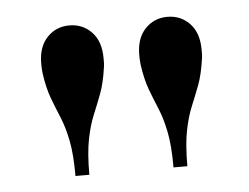

<svg xmlns="http://www.w3.org/2000/svg" viewBox="-33 -799 466 359"><g transform="rotate(-5 200.0 -619.0)"><path d="M279.5 -478.5Q279.5 -520 274.2 -545.8Q269 -571.5 261.2 -590Q253.5 -608.5 246.2 -627.8Q239 -647 235 -675Q234.5 -680.5 234.2 -684.8Q234 -689 234 -693.5Q234 -725 250.8 -742.5Q267.5 -760 292.5 -760Q317.5 -760 334.2 -742.5Q351 -725 351 -693.5Q351 -689 351 -684.8Q351 -680.5 350 -675Q346 -647 338.8 -627.8Q331.5 -608.5 323.8 -590Q316 -571.5 310.8 -545.8Q305.5 -520 305.5 -478.5ZM95.5 -478.5Q95.5 -520 90.2 -545.8Q85 -571.5 77.2 -590Q69.5 -608.5 62.2 -627.8Q55 -647 51 -675Q50.5 -680.5 50.2 -684.8Q50 -689 50 -693.5Q50 -725 66.8 -742.5Q83.5 -760 108.5 -760Q133.5 -760 150.2 -742.5Q167 -725 167 -693.5Q167 -689 167 -684.8Q167 -680.5 166 -675Q162 -647 154.8 -627.8Q147.5 -608.5 139.8 -590Q132 -571.5 126.8 -545.8Q121.5 -520 121.5 -478.5Z"/></g></svg>

Font: Bodoni Moda SC 9pt Medium
Style: Regular
Weight: 500
Designer: Owen Earl
Foundry: indestructible type
Version: Version 2.005